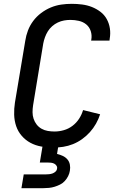

<svg xmlns="http://www.w3.org/2000/svg" viewBox="-20 -763 640 1003"><path d="M258 8Q227 8 196 2.5Q165 -3 139 -17Q113 -31 93.5 -53.5Q74 -76 64.5 -104Q55 -132 54 -163.5Q53 -195 58 -227L112 -550Q116 -577 126 -603.5Q136 -630 153.5 -653.5Q171 -677 195 -695Q219 -713 245.5 -724Q272 -735 299.5 -739Q327 -743 355 -743Q382 -743 409 -739.5Q436 -736 460 -726.5Q484 -717 504.5 -701.5Q525 -686 537.5 -663.5Q550 -641 554 -614.5Q558 -588 553 -560L552 -551H456L457 -556Q461 -579 454 -600.5Q447 -622 430.5 -635.5Q414 -649 392 -654Q370 -659 348 -659Q331 -659 314.5 -656Q298 -653 282 -645.5Q266 -638 252.5 -626Q239 -614 230 -599.5Q221 -585 215 -568.5Q209 -552 206 -536L153 -214Q150 -195 150 -177Q150 -159 155.5 -142.5Q161 -126 171.5 -112.5Q182 -99 197 -90.5Q212 -82 229.5 -79Q247 -76 265 -76Q289 -76 313.5 -83Q338 -90 358.5 -105.5Q379 -121 393 -142.5Q407 -164 414 -188L503 -166Q495 -141 481.5 -117Q468 -93 449.5 -72.5Q431 -52 408.5 -36Q386 -20 361 -10Q336 0 310 4Q284 8 258 8ZM92 220 104 148H219Q228 148 237 147Q246 146 254.5 143Q263 140 270 133.5Q277 127 278 118Q280 110 275 102.5Q270 95 262.5 91.5Q255 88 246.5 87Q238 86 229 86H188L215 -76H297L278 41Q294 45 308 51.5Q322 58 332 69.5Q342 81 345 97Q348 113 345 129Q343 143 336 157Q329 171 318.5 182.5Q308 194 294 201Q280 208 265.5 212.5Q251 217 236 218.5Q221 220 207 220Z"/></svg>

Font: Iosevka Aile Medium
Style: Italic
Weight: 500
Italic angle: -9°
Designer: Belleve Invis
Foundry: Belleve Invis
Version: Version 31.1.0; ttfautohint (v1.8.4)